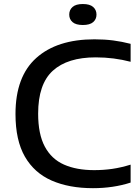

<svg xmlns="http://www.w3.org/2000/svg" viewBox="-20 -950 716 979"><path d="M454 9.5Q332.5 9.5 243.8 -29.2Q155 -68 107 -151.2Q59 -234.5 59 -368.5Q59 -559.5 165 -654.5Q271 -749.5 461.5 -749.5Q512.5 -749.5 557 -743.8Q601.5 -738 646 -726.5V-635Q604 -646 559.5 -651.8Q515 -657.5 468 -657.5Q324.5 -657.5 249.5 -589.5Q174.5 -521.5 174.5 -370.5Q174.5 -266 208.5 -202.5Q242.5 -139 306.2 -110.8Q370 -82.5 460 -82.5Q508.5 -82.5 553 -89Q597.5 -95.5 646 -110.5V-19Q558 9.5 454 9.5ZM402.5 -822.5Q367 -822.5 350 -837.2Q333 -852 333 -875.5Q333 -899.5 350 -914.5Q367 -929.5 402.5 -929.5Q438 -929.5 455 -914.5Q472 -899.5 472 -875.5Q472 -852 455 -837.2Q438 -822.5 402.5 -822.5Z"/></svg>

Font: Encode Sans Expanded Medium
Style: Regular
Weight: 500
Width: 7
Designer: Multiple Designers
Foundry: Impallari Type
Version: Version 3.000; ttfautohint (v1.8.3) -l 8 -r 50 -G 200 -x 14 